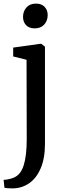

<svg xmlns="http://www.w3.org/2000/svg" viewBox="-35 -800 366 1063"><path d="M38 -487.5V-536.5L188 -557.5H193.5L214 -541.5V-3.5Q214 77 190 132.5Q166 188 125 215.5Q84 243 34 243Q21 243 7 242Q-7 241 -10.5 239L-15 195.5Q-6.5 196 9.2 193Q25 190 40 184Q79.5 168.5 96.2 115.2Q113 62 113 -29L112 -469ZM156 -643Q126 -643 109.2 -660.8Q92.5 -678.5 92.5 -706.5Q92.5 -737.5 111.5 -758.8Q130.5 -780 164 -780H165Q195 -780 212 -762.2Q229 -744.5 229 -716.5Q229 -685.5 210 -664.2Q191 -643 157 -643Z"/></svg>

Font: Merriweather 12pt
Style: Regular
Weight: 400
Designer: Eben Sorkin
Foundry: Eben Sorkin
Version: Version 2.100